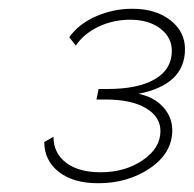

<svg xmlns="http://www.w3.org/2000/svg" viewBox="-20 -831 442 438"><path d="M81 -507 102 -519Q102 -482 130.5 -460Q159 -438 210 -438Q265 -438 305.5 -465.5Q346 -493 346 -532Q346 -565 312.5 -584.5Q279 -604 221 -604H200L205 -628H226Q295 -628 333.5 -650.5Q372 -673 372 -715Q372 -746 345.5 -766Q319 -786 277 -786Q238 -786 204.5 -770Q171 -754 153 -727L138 -746Q159 -776 198.5 -793.5Q238 -811 282 -811Q335 -811 368.5 -785Q402 -759 402 -719Q402 -638 296 -617Q331 -610 352 -587Q373 -564 373 -534Q373 -482 322.5 -447.5Q272 -413 204 -413Q147 -413 114 -439Q81 -465 81 -507Z"/></svg>

Font: Raleway-v4020 ExtraLight
Style: Italic
Weight: 275
Italic angle: -12°
Designer: Matt McInerney, Pablo Impallari, Rodrigo Fuenzalida
Foundry: Matt McInerney, Pablo Impallari, Rodrigo Fuenzalida
Version: Version 4.020;PS 004.020;hotconv 1.0.88;makeotf.lib2.5.64775